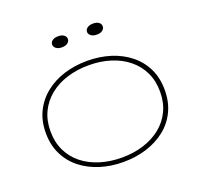

<svg xmlns="http://www.w3.org/2000/svg" viewBox="-155 -1089 1320 1273"><g transform="rotate(-20 505.5 -453.0)"><path d="M506 13Q418 13 342 -11Q266 -35 208.5 -80.5Q151 -126 118.5 -192.5Q86 -259 86 -343Q86 -428 118.5 -494Q151 -560 208.5 -606Q266 -652 342 -676Q418 -700 506 -700Q594 -700 670 -676Q746 -652 803.5 -606Q861 -560 893 -494Q925 -428 925 -343Q925 -259 893 -192.5Q861 -126 803.5 -80.5Q746 -35 670 -11Q594 13 506 13ZM506 -18Q589 -18 659 -40Q729 -62 781.5 -104Q834 -146 863 -206.5Q892 -267 892 -343Q892 -420 863 -480Q834 -540 781.5 -582.5Q729 -625 659 -647Q589 -669 506 -669Q424 -669 353 -647Q282 -625 229.5 -582.5Q177 -540 148 -480Q119 -420 119 -343Q119 -267 148 -206.5Q177 -146 229.5 -104Q282 -62 353 -40Q424 -18 506 -18ZM628 -841Q603 -841 587.5 -852.5Q572 -864 572 -880Q572 -897 587.5 -908Q603 -919 628 -919Q654 -919 668.5 -908Q683 -897 683 -880Q683 -864 668.5 -852.5Q654 -841 628 -841ZM381 -841Q356 -841 341 -852.5Q326 -864 326 -880Q326 -897 341 -908Q356 -919 381 -919Q408 -919 422.5 -908Q437 -897 437 -880Q437 -864 422.5 -852.5Q408 -841 381 -841Z"/></g></svg>

Font: BioRhyme SemiExpanded ExtraLight
Style: Regular
Weight: 250
Width: 6
Designer: Aoife Mooney
Foundry: Aoife Mooney Type
Version: Version 1.600;gftools[0.9.33]